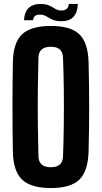

<svg xmlns="http://www.w3.org/2000/svg" viewBox="-20 -940 514 969"><path d="M237 9Q136 9 91.5 -33.5Q47 -76 45 -174Q43 -284 43 -400.5Q43 -517 45 -627Q47 -725 91.5 -767Q136 -809 237 -809Q337 -809 380.5 -767Q424 -725 427 -627Q430 -516 430 -400Q430 -284 427 -174Q424 -76 380.5 -33.5Q337 9 237 9ZM237 -96Q296 -96 298 -150Q301 -226 302 -313.5Q303 -401 302 -488Q301 -575 298 -650Q296 -704 237 -704Q176 -704 174 -650Q172 -575 171 -488Q170 -401 171 -313.5Q172 -226 174 -150Q176 -96 237 -96ZM101 -838Q104 -882 126.5 -901.5Q149 -921 187 -920Q215 -919 231 -911Q247 -903 259.5 -895Q272 -887 290 -887Q307 -887 317 -896Q327 -905 327 -920H373Q369 -832 289 -833Q262 -833 245 -841Q228 -849 214 -857.5Q200 -866 183 -866Q150 -868 147 -838Z"/></svg>

Font: Big Shoulders Display ExtraBold
Style: Regular
Weight: 800
Designer: Patric King
Foundry: XO Type Co
Version: Version 1.000; ttfautohint (v1.8.2)